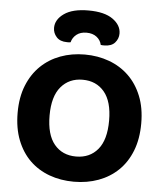

<svg xmlns="http://www.w3.org/2000/svg" viewBox="-58 -897 816 964"><g transform="rotate(5 350.0 -414.5)"><path d="M662 -304Q662 -226 638.5 -166Q615 -106 573 -65.5Q531 -25 474 -4Q417 17 350 17Q283 17 226 -4Q169 -25 127.5 -65.5Q86 -106 62.5 -166Q39 -226 39 -304Q39 -382 63 -441.5Q87 -501 129 -541.5Q171 -582 227.5 -603Q284 -624 350 -624Q416 -624 473 -603Q530 -582 572 -541.5Q614 -501 638 -441.5Q662 -382 662 -304ZM500 -304Q500 -400 459.5 -448.5Q419 -497 350 -497Q282 -497 241 -448.5Q200 -400 200 -304Q200 -207 240.5 -158.5Q281 -110 350 -110Q419 -110 459.5 -158.5Q500 -207 500 -304ZM349 -734Q318 -734 298.5 -718.5Q279 -703 273 -679Q268 -678 264 -678Q260 -678 255 -678Q220 -678 202 -698Q184 -718 184 -744Q184 -786 226.5 -816Q269 -846 349 -846Q430 -846 472 -816Q514 -786 514 -744Q514 -718 496.5 -698Q479 -678 443 -678Q438 -678 434 -678Q430 -678 425 -679Q420 -703 400 -718.5Q380 -734 349 -734Z"/></g></svg>

Font: Baloo Thambi 2
Style: Bold
Weight: 700
Designer: Aadarsh Rajan and Ek Type
Foundry: Ek Type
Version: Version 1.640;hotconv 1.0.111;makeotfexe 2.5.65597; ttfautoh